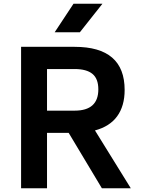

<svg xmlns="http://www.w3.org/2000/svg" viewBox="-20 -1009 764 1029"><path d="M93 0ZM348 -297H232V0H93V-758H380Q648 -758 648 -527Q648 -441 608 -386Q568 -331 489 -310L681 0H526ZM232 -416H380Q507 -416 507 -530Q507 -587 475.5 -613Q444 -639 380 -639H232ZM374 -989H529L408 -836H273Z"/></svg>

Font: Biryani
Style: Bold
Weight: 700
Designer: Dan Reynolds and Mathieu Reguer
Foundry: Dan Reynolds and Mathieu Reguer
Version: Version 1.004; ttfautohint (v1.1) -l 5 -r 5 -G 72 -x 0 -D la